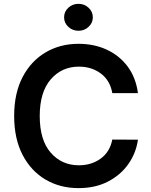

<svg xmlns="http://www.w3.org/2000/svg" viewBox="-20 -964 784 994"><path d="M386.4 9.9Q290.5 9.9 215.2 -34.6Q139.9 -79.2 96.6 -162.8Q53.3 -246.4 53.3 -363.6Q53.3 -481.2 96.9 -564.8Q140.6 -648.4 216.1 -692.8Q291.5 -737.2 386.4 -737.2Q467 -737.2 532.5 -707Q598 -676.8 640.6 -619.9Q683.2 -562.9 694.2 -481.9H561.4Q550.1 -547.2 502.5 -583.1Q454.9 -619 388.5 -619Q299.4 -619 242.5 -552.9Q185.7 -486.9 185.7 -363.6Q185.7 -238.6 242.7 -173.5Q299.7 -108.3 388.1 -108.3Q453.5 -108.3 501.2 -142.9Q549 -177.6 561.4 -241.5L694.2 -240.8Q684.3 -171.2 644.2 -114.3Q604 -57.5 538.5 -23.8Q473 9.9 386.4 9.9ZM386.4 -804.7Q355.5 -804.7 333.6 -825.1Q311.8 -845.5 311.8 -874.3Q311.8 -903.4 333.6 -923.8Q355.5 -944.2 386.4 -944.2Q416.9 -944.2 438.7 -923.8Q460.6 -903.4 460.6 -874.3Q460.6 -845.5 438.7 -825.1Q416.9 -804.7 386.4 -804.7Z"/></svg>

Font: Linik Sans SemiBold
Style: Regular
Weight: 600
Designer: Rasmus Andersson (font), Cristiano Sobral (main changes)
Foundry: rsms
Version: Version 3.018;June 1, 2022;FontCreator 14.0.0.2814 64-bit; t